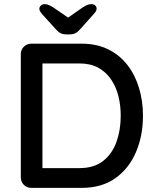

<svg xmlns="http://www.w3.org/2000/svg" viewBox="-20 -912 756 932"><path d="M376 -700Q449 -700 505 -672.5Q561 -645 598.5 -596.5Q636 -548 655 -484.5Q674 -421 674 -350Q674 -253 640 -173.5Q606 -94 540 -47Q474 0 376 0H132Q111 0 96 -14.5Q81 -29 81 -51V-649Q81 -671 96 -685.5Q111 -700 132 -700ZM366 -96Q437 -96 481 -131Q525 -166 545.5 -223.5Q566 -281 566 -350Q566 -401 554.5 -446.5Q543 -492 518.5 -527.5Q494 -563 456.5 -583.5Q419 -604 366 -604H177L186 -613V-86L180 -96ZM294 -815 380 -875Q394 -884 404 -888Q414 -892 423 -892Q435 -892 442 -885.5Q449 -879 449 -871Q449 -865 446.5 -859.5Q444 -854 436 -845L369 -770Q358 -757 346 -751Q334 -745 317 -745H303Q286 -745 274 -751Q262 -757 251 -770L183 -845Q176 -854 173.5 -859Q171 -864 171 -870Q171 -878 178.5 -885Q186 -892 197 -892Q214 -892 240 -875L326 -816Z"/></svg>

Font: Quicksand SemiBold
Style: Regular
Weight: 600
Designer: Andrew Paglinawan
Foundry: Andrew Paglinawan
Version: Version 3.006